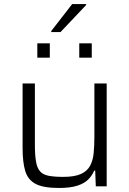

<svg xmlns="http://www.w3.org/2000/svg" viewBox="-20 -924 641 952"><path d="M272 8Q194 8 156 -12.5Q118 -33 105 -76.5Q92 -120 92 -190V-510H153V-209Q153 -155 158.5 -123Q164 -91 178.5 -74.5Q193 -58 221 -52.5Q249 -47 294 -47Q350 -47 381.5 -61.5Q413 -76 427 -102.5Q441 -129 444.5 -165.5Q448 -202 448 -246V-510H509V0H455L452 -78H447Q437 -54 418 -34.5Q399 -15 364 -3.5Q329 8 272 8ZM165 -638V-709H227V-638ZM373 -638V-709H435V-638ZM234 -765V-770L338 -904H407V-899L280 -765Z"/></svg>

Font: Saira Light
Style: Regular
Weight: 300
Designer: Hector Gatti with collaboration of the Omnibus-Type team
Foundry: Omnibus-Type
Version: Version 1.100; ttfautohint (v1.8.3)